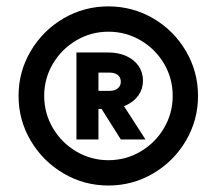

<svg xmlns="http://www.w3.org/2000/svg" viewBox="-20 -740 672 596"><path d="M37.6 -442.4Q37.6 -517.6 75.4 -581.5Q113.3 -645.5 177.2 -682.9Q241.2 -720.2 316.4 -720.2Q391.6 -720.2 455.6 -682.9Q519.5 -645.5 557.1 -581.5Q594.7 -517.6 594.7 -442.4Q594.7 -367.2 557.1 -303.2Q519.5 -239.3 455.6 -201.7Q391.6 -164.1 316.4 -164.1Q241.2 -164.1 177.2 -201.7Q113.3 -239.3 75.4 -303.2Q37.6 -367.2 37.6 -442.4ZM516.1 -442.4Q516.1 -496.6 489.3 -542.2Q462.4 -587.9 416.5 -614.7Q370.6 -641.6 316.4 -641.6Q262.7 -641.6 217 -614.7Q171.4 -587.9 144.3 -542.2Q117.2 -496.6 117.2 -442.4Q117.2 -388.7 144 -342.8Q170.9 -296.9 216.8 -269.8Q262.7 -242.7 316.4 -242.7Q370.6 -242.7 416.5 -269.8Q462.4 -296.9 489.3 -342.8Q516.1 -388.7 516.1 -442.4ZM217.3 -577.1H285.6V-307.1H217.3ZM284.7 -458H320.3Q336.4 -458 345.7 -465.8Q355 -473.6 355 -486.3Q355 -499.5 345.7 -507.1Q336.4 -514.6 320.3 -514.6H284.7V-577.1H315.9Q347.2 -577.1 371.8 -566.2Q396.5 -555.2 410.2 -535.2Q423.8 -515.1 423.8 -489.7Q423.8 -464.4 410.2 -444.6Q396.5 -424.8 371.8 -413.3Q347.2 -401.9 315.9 -401.9H284.7ZM280.3 -425.8H355L431.6 -307.1H355Z"/></svg>

Font: Wanted Sans Std Variable
Style: Regular
Weight: 400
Designer: Original Design by Kil Hyung-jin and Kang Hanbin, Wanted Lab, Inc;
Foundry: Wanted Lab, Inc.
Version: Version 1.003;Glyphs 3.2 (3227)